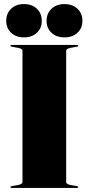

<svg xmlns="http://www.w3.org/2000/svg" viewBox="-20 -920 434 940"><path d="M304 -29Q304 -18 327 -14L355 -9Q363 -7.5 363 -4Q363 0 357 0H37Q31 0 31 -4Q31 -7.5 39 -9L67 -14Q90 -18 90 -29V-671Q90 -682 67 -686L39 -691Q31 -692.5 31 -696Q31 -700 37 -700H357Q363 -700 363 -696Q363 -692.5 355 -691L327 -686Q304 -682 304 -671ZM97.5 -737Q58.5 -737 34.5 -759.5Q10.5 -782 10.5 -818Q10.5 -854.5 34.5 -877.2Q58.5 -900 97.5 -900Q136.5 -900 160.5 -877.2Q184.5 -854.5 184.5 -818Q184.5 -782 160.5 -759.5Q136.5 -737 97.5 -737ZM295.5 -737Q256.5 -737 232.2 -759.5Q208 -782 208 -818Q208 -854.5 232.5 -877.2Q257 -900 295.5 -900Q335 -900 359.2 -877.2Q383.5 -854.5 383.5 -818Q383.5 -782 359.2 -759.5Q335 -737 295.5 -737Z"/></svg>

Font: Fraunces 144pt S000 Black
Style: Regular
Weight: 900
Version: Version 1.000; ttfautohint (v1.8.3)